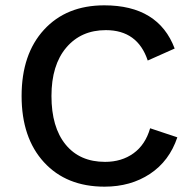

<svg xmlns="http://www.w3.org/2000/svg" viewBox="-20 -690 724 720"><path d="M645 -175Q615 -86 542.5 -38Q470 10 372 10Q229 10 145 -81.5Q61 -173 61 -330Q61 -487 145 -578.5Q229 -670 371 -670Q574 -670 635 -508L534 -463Q496 -577 377 -577Q284 -577 228.5 -511.5Q173 -446 173 -330Q173 -213 226 -148Q279 -83 374 -83Q436 -83 480.5 -115Q525 -147 543 -209Z"/></svg>

Font: Elaine Sans Medium
Style: Regular
Weight: 500
Designer: Wei Huang
Foundry: Wei Huang
Version: Version 2.001;PS 002.001;hotconv 1.0.88;makeotf.lib2.5.64775